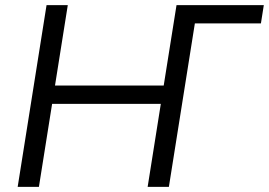

<svg xmlns="http://www.w3.org/2000/svg" viewBox="-20 -725 1044 745"><path d="M48.6 0 160.6 -705H243L193.4 -393H615.2L664.9 -705H1003.6L992.4 -634.1H736.1L635.3 0H552.9L604 -322H182.2L131 0Z"/></svg>

Font: Nunito Sans 12pt ExtraLight
Style: Italic
Weight: 200
Italic angle: -9°
Designer: Vernon Adams
Foundry: Vernon Adams
Version: Version 3.101;gftools[0.9.27]